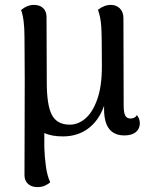

<svg xmlns="http://www.w3.org/2000/svg" viewBox="-20 -543 616 784"><path d="M551 -40Q551 -17 534.5 -3.5Q518 10 488 10Q405 10 405 -97V-111Q384 -51 340.5 -18.5Q297 14 237 14Q190 14 161 0V58Q162 97 167.5 136.5Q173 176 185 201Q177 209 163.5 215Q150 221 133 221Q109 221 94.5 208Q80 195 80 172L81 -220L80 -391Q80 -465 66 -502Q91 -523 119 -523Q142 -523 156 -510Q170 -497 170 -473L171 -207Q171 -113 192 -73.5Q213 -34 265 -34Q299 -34 328.5 -59Q358 -84 377 -137Q396 -190 396 -271Q396 -396 393.5 -434.5Q391 -473 380 -503Q406 -523 432 -523Q455 -523 469.5 -508.5Q484 -494 484 -469L485 -110Q485 -83 491.5 -71Q498 -59 513 -59Q531 -59 539 -73Q551 -58 551 -40Z"/></svg>

Font: Arima Madurai Medium
Style: Regular
Weight: 500
Designer: Joana Correia and Natanael Gama
Foundry: NDISCOVER
Version: Version 1.020